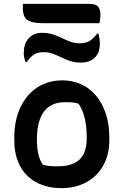

<svg xmlns="http://www.w3.org/2000/svg" viewBox="-20 -963 640 994"><path d="M303 -547Q352 -547 396 -528.5Q440 -510 473.5 -472Q507 -434 526.5 -378.5Q546 -323 546 -250V-237Q546 -162 514.5 -106Q483 -50 427 -19.5Q371 11 296 11Q245 11 201 -4.5Q157 -20 124 -50.5Q91 -81 72.5 -128Q54 -175 54 -238V-250Q54 -340 85.5 -407Q117 -474 173.5 -510.5Q230 -547 303 -547ZM317 -434Q268 -434 235.5 -412Q203 -390 187 -347Q171 -304 171 -242V-235Q171 -200 178 -167.5Q185 -135 202 -110Q220 -105 238 -103.5Q256 -102 279 -102Q331 -102 364 -118Q397 -134 413 -166Q429 -198 429 -246V-252Q429 -306 419 -349.5Q409 -393 387 -426Q373 -431 356.5 -432.5Q340 -434 317 -434ZM392 -739Q422 -739 441.5 -749.5Q461 -760 483 -789H489Q491 -783 493 -774.5Q495 -766 496 -756.5Q497 -747 497 -735Q497 -717 491.5 -698Q486 -679 469 -663Q457 -651 439 -645Q421 -639 398 -639Q368 -639 344 -647Q320 -655 298.5 -665.5Q277 -676 254.5 -684.5Q232 -693 205 -693Q176 -693 157.5 -681.5Q139 -670 118 -642H112Q109 -650 107.5 -656Q106 -662 104.5 -670Q103 -678 103 -688Q103 -711 109 -731Q115 -751 130 -766Q142 -779 158.5 -786Q175 -793 198 -793Q230 -793 255 -784.5Q280 -776 301.5 -765.5Q323 -755 344.5 -747Q366 -739 392 -739ZM98 -943H441Q475 -943 487.5 -929Q500 -915 500 -884Q500 -876 499 -869Q498 -862 497 -855Q496 -848 495 -843H208Q163 -843 139 -851Q115 -859 106.5 -877.5Q98 -896 98 -926Q98 -929 98 -932.5Q98 -936 98 -938Q98 -940 98 -943Z"/></svg>

Font: Recursive Monospace Casual SemiBold
Style: Regular
Weight: 600
Version: Version 1.047